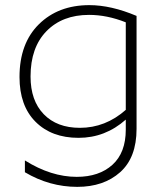

<svg xmlns="http://www.w3.org/2000/svg" viewBox="-20 -560 637 748"><path d="M291 -62Q391 -62 470 -132V-473Q397 -502 327 -502Q223 -502 161 -438.5Q99 -375 99 -262Q99 -168 150.5 -115Q202 -62 291 -62ZM512 -58Q512 54 448 111Q384 168 281 168Q173 168 77 111V65Q179 129 279 129Q366 129 418 82Q470 35 470 -55V-94Q390 -23 286 -23Q181 -23 118.5 -85.5Q56 -148 56 -260Q56 -391 131.5 -465.5Q207 -540 328 -540Q413 -540 512 -498Z"/></svg>

Font: Roundo Light
Style: Regular
Weight: 300
Designer: Namrata Goyal (Gurmukhi), Shiva Nallaperumal (Latin)
Foundry: Indian Type Foundry
Version: Version 1.000;PS 1.0;hotconv 1.0.88;makeotf.lib2.5.647800